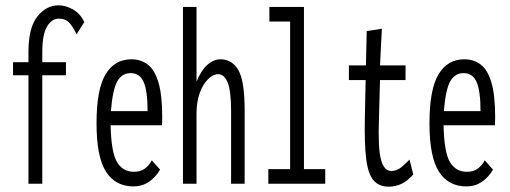

<svg xmlns="http://www.w3.org/2000/svg" viewBox="-20 -691 1918 722"><path d="M87 0V-408H29V-457H87V-495Q87 -587 120.5 -629Q154 -671 200 -671Q227 -671 254.5 -655.5Q282 -640 297 -608L268 -562Q252 -595 238 -608Q224 -621 202 -621Q174 -621 156.5 -590.5Q139 -560 139 -495V-457H228V-408H139V0Z M482 10Q414 10 378.5 -45.5Q343 -101 343 -227Q343 -355 377 -411.5Q411 -468 474 -468Q510 -468 536 -448Q562 -428 576 -380.5Q590 -333 590 -251Q590 -233 589 -220H396Q398 -120 419.5 -82.5Q441 -45 484 -45Q508 -45 524 -56.5Q540 -68 551 -88L582 -53Q564 -23 539 -6.5Q514 10 482 10ZM397 -273H535Q535 -348 520.5 -382Q506 -416 471 -416Q439 -416 421.5 -386Q404 -356 397 -273Z M668 0V-665H719V-384Q736 -426 759.5 -447Q783 -468 809 -468Q853 -468 876.5 -427Q900 -386 900 -277V0H849V-275Q849 -347 836.5 -379.5Q824 -412 800 -412Q781 -412 762 -393Q743 -374 731 -341Q719 -308 719 -263V0Z M989 0V-55H1071V-610H993V-665H1123V-55H1203V0Z M1442 11Q1405 11 1384.5 -13Q1364 -37 1357 -93.5Q1350 -150 1352 -248L1355 -390H1292V-445H1356L1359 -574L1416 -583L1409 -445H1505V-390H1409L1405 -243Q1401 -135 1412.5 -91.5Q1424 -48 1451 -48Q1472 -48 1489 -62Q1506 -76 1520 -91L1534 -35Q1512 -10 1489.5 0.5Q1467 11 1442 11Z M1734 10Q1666 10 1630.5 -45.5Q1595 -101 1595 -227Q1595 -355 1629 -411.5Q1663 -468 1726 -468Q1762 -468 1788 -448Q1814 -428 1828 -380.5Q1842 -333 1842 -251Q1842 -233 1841 -220H1648Q1650 -120 1671.5 -82.5Q1693 -45 1736 -45Q1760 -45 1776 -56.5Q1792 -68 1803 -88L1834 -53Q1816 -23 1791 -6.5Q1766 10 1734 10ZM1649 -273H1787Q1787 -348 1772.5 -382Q1758 -416 1723 -416Q1691 -416 1673.5 -386Q1656 -356 1649 -273Z"/></svg>

Font: Inconsolata ExtraCondensed Thin
Style: Regular
Weight: 100
Width: 2
Monospace: yes
Designer: Raph Levien, Cyreal, Brenton Simpson
Foundry: Raph Levien, Cyreal, Google
Version: Version 3.100; ttfautohint (v1.8.4.7-5d5b)